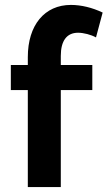

<svg xmlns="http://www.w3.org/2000/svg" viewBox="-20 -760 437 780"><path d="M93 0H227V-394H355V-496H227V-533C227 -594 251 -627 297 -627C320 -627 350 -619 370 -608L397 -709C355 -729 310 -740 268 -740C161 -740 93 -658 93 -528V-496H24V-394H93Z"/></svg>

Font: FIGSv2-sans-serif
Style: Bold
Weight: 700
Designer: Matt McInerney, Pablo Impallari, Rodrigo Fuenzalida,Mirko Velimirovic
Foundry: Matt McInerney, Pablo Impallari, Rodrigo Fuenzalida
Version: Version 4.021;hotconv 1.0.109;makeotfexe 2.5.65596